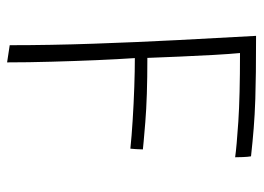

<svg xmlns="http://www.w3.org/2000/svg" viewBox="-116 -578 706 514"><g transform="rotate(90 237.0 -321.0)"><path d="M147 13 101 6Q101 -102.5 97 -218.2Q93 -334 87.2 -445.8Q81.5 -557.5 76 -653.5Q132 -653.5 172.5 -653Q213 -652.5 245 -651.5Q289 -650 323.2 -647.2Q357.5 -644.5 398.5 -640Q400 -631.5 400.5 -618.2Q401 -605 401 -597.5Q373 -601.5 305.8 -606Q238.5 -610.5 122 -610.5Q124.5 -584.5 127 -540.8Q129.5 -497 131.5 -449.2Q133.5 -401.5 135 -362.5Q240.5 -362.5 307 -357Q373.5 -351.5 380 -350.5Q380 -342.5 379.2 -331.8Q378.5 -321 378 -317Q345 -320.5 301 -323.2Q257 -326 212.8 -327.5Q168.5 -329 135.5 -329Q138.5 -285 141 -226.8Q143.5 -168.5 145.2 -106Q147 -43.5 147 13Z"/></g></svg>

Font: Grandstander Thin
Style: Regular
Weight: 100
Designer: Tyler Finck
Foundry: Etcetera Type Co
Version: Version 1.200; ttfautohint (v1.8.3)